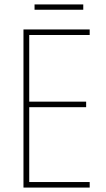

<svg xmlns="http://www.w3.org/2000/svg" viewBox="-20 -847 477 867"><path d="M385 0H86V-714H385V-689H112V-388H369V-363H112V-25H385ZM356 -827V-803H136V-827Z"/></svg>

Font: Noto Sans Bengali Condensed Thin
Style: Regular
Weight: 100
Width: 3
Designer: Joana Ranito - Universal Thirst; Jelle Bosma - Monotype Design Team
Foundry: Universal Thirst ehf.
Version: Version 3.000; ttfautohint (v1.8.4.7-5d5b)